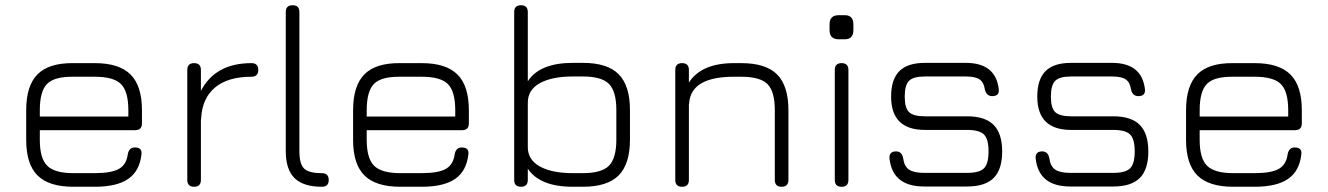

<svg xmlns="http://www.w3.org/2000/svg" viewBox="-20 -713 5070 733"><path d="M260 0Q167 0 123.5 -43Q80 -86 80 -179V-292Q80 -386 123.5 -429.5Q167 -473 260 -472H342Q435 -472 478.5 -428.5Q522 -385 522 -292V-242Q522 -216 496 -216H132V-179Q132 -108 160.5 -80Q189 -52 260 -52H342Q406 -52 434.5 -68.5Q463 -85 468 -125Q473 -150 495 -150Q524 -150 520 -123Q513 -60 469.5 -30Q426 0 342 0ZM260 -420Q188 -421 160 -393Q132 -365 132 -292V-268H470V-292Q470 -364 442 -392Q414 -420 342 -420Z M747 -26Q747 0 721 0Q695 0 695 -26V-446Q695 -472 721 -472Q747 -472 747 -446V-366Q802 -472 940 -472Q966 -472 966 -446Q966 -420 940 -420Q850 -420 801 -379Q752 -338 748 -262Q748 -257 747 -255Z M1209 0Q1138 0 1104.5 -33Q1071 -66 1071 -136V-667Q1071 -693 1097 -693Q1123 -693 1123 -667V-136Q1123 -87 1141 -69.5Q1159 -52 1208 -52Q1235 -52 1235 -26Q1235 0 1209 0Z M1508 0Q1415 0 1371.5 -43Q1328 -86 1328 -179V-292Q1328 -386 1371.5 -429.5Q1415 -473 1508 -472H1590Q1683 -472 1726.5 -428.5Q1770 -385 1770 -292V-242Q1770 -216 1744 -216H1380V-179Q1380 -108 1408.5 -80Q1437 -52 1508 -52H1590Q1654 -52 1682.5 -68.5Q1711 -85 1716 -125Q1721 -150 1743 -150Q1772 -150 1768 -123Q1761 -60 1717.5 -30Q1674 0 1590 0ZM1508 -420Q1436 -421 1408 -393Q1380 -365 1380 -292V-268H1718V-292Q1718 -364 1690 -392Q1662 -420 1590 -420Z M1995 -26Q1995 0 1969 0Q1943 0 1943 -26V-667Q1943 -693 1969 -693Q1995 -693 1995 -667V-403Q2041 -473 2167 -473H2205Q2299 -473 2342 -429.5Q2385 -386 2385 -293V-180Q2385 -87 2342 -43.5Q2299 0 2205 0H2167Q2041 0 1995 -69ZM2167 -52H2205Q2277 -52 2305 -80.5Q2333 -109 2333 -180V-293Q2333 -364 2305 -392.5Q2277 -421 2205 -421H2167Q2087 -421 2041 -395.5Q1995 -370 1995 -321V-151Q1995 -103 2041 -77.5Q2087 -52 2167 -52Z M2610 -26Q2610 0 2584 0Q2558 0 2558 -26V-446Q2558 -472 2584 -472Q2610 -472 2610 -446V-398Q2658 -472 2782 -472H2810Q2904 -472 2947 -428.5Q2990 -385 2990 -292V-26Q2990 0 2964 0Q2938 0 2938 -26V-292Q2938 -364 2910 -392Q2882 -420 2810 -420H2782Q2620 -420 2611 -321Q2611 -316 2610 -314Z M3182 -563Q3147 -563 3147 -598V-620Q3147 -655 3182 -655H3205Q3238 -655 3238 -620V-598Q3238 -563 3205 -563ZM3167 -26V-446Q3167 -472 3193 -472Q3219 -472 3219 -446V-26Q3219 0 3193 0Q3167 0 3167 -26Z M3508 -1Q3388 -1 3376 -107Q3373 -135 3401 -135Q3423 -135 3428 -109Q3432 -78 3450.5 -65.5Q3469 -53 3508 -53H3672Q3719 -53 3736.5 -70.5Q3754 -88 3754 -135Q3754 -182 3736.5 -199.5Q3719 -217 3672 -217H3511Q3382 -217 3382 -344Q3382 -410 3413.5 -441.5Q3445 -473 3511 -473H3667Q3781 -473 3793 -373Q3796 -346 3768 -346Q3746 -346 3740 -371Q3736 -399 3719.5 -410Q3703 -421 3667 -421H3511Q3467 -421 3450.5 -404.5Q3434 -388 3434 -344Q3434 -301 3450.5 -285Q3467 -269 3511 -269H3672Q3741 -269 3773.5 -236Q3806 -203 3806 -135Q3806 -66 3773.5 -33.5Q3741 -1 3672 -1Z M4066 -1Q3946 -1 3934 -107Q3931 -135 3959 -135Q3981 -135 3986 -109Q3990 -78 4008.5 -65.5Q4027 -53 4066 -53H4230Q4277 -53 4294.5 -70.5Q4312 -88 4312 -135Q4312 -182 4294.5 -199.5Q4277 -217 4230 -217H4069Q3940 -217 3940 -344Q3940 -410 3971.5 -441.5Q4003 -473 4069 -473H4225Q4339 -473 4351 -373Q4354 -346 4326 -346Q4304 -346 4298 -371Q4294 -399 4277.5 -410Q4261 -421 4225 -421H4069Q4025 -421 4008.5 -404.5Q3992 -388 3992 -344Q3992 -301 4008.5 -285Q4025 -269 4069 -269H4230Q4299 -269 4331.5 -236Q4364 -203 4364 -135Q4364 -66 4331.5 -33.5Q4299 -1 4230 -1Z M4688 0Q4595 0 4551.5 -43Q4508 -86 4508 -179V-292Q4508 -386 4551.5 -429.5Q4595 -473 4688 -472H4770Q4863 -472 4906.5 -428.5Q4950 -385 4950 -292V-242Q4950 -216 4924 -216H4560V-179Q4560 -108 4588.5 -80Q4617 -52 4688 -52H4770Q4834 -52 4862.5 -68.5Q4891 -85 4896 -125Q4901 -150 4923 -150Q4952 -150 4948 -123Q4941 -60 4897.5 -30Q4854 0 4770 0ZM4688 -420Q4616 -421 4588 -393Q4560 -365 4560 -292V-268H4898V-292Q4898 -364 4870 -392Q4842 -420 4770 -420Z"/></svg>

Font: Jura
Style: Regular
Weight: 400
Designer: Daniel Johnson, Alexei Vanyashin
Foundry: Daniel Johnson
Version: Version 5.103